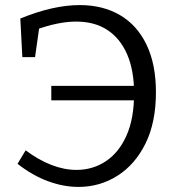

<svg xmlns="http://www.w3.org/2000/svg" viewBox="-20 -727 696 756"><path d="M49 -82 81 -135Q132 -97 182.5 -77.5Q233 -58 281 -58Q345 -58 396.5 -92Q448 -126 478 -193Q508 -260 508 -360Q508 -449 481 -512Q454 -575 403.5 -608.5Q353 -642 280 -642Q209 -642 119 -609L135 -622L118 -502H68L60 -654Q189 -707 294 -707Q385 -707 452.5 -667.5Q520 -628 557 -551Q594 -474 594 -364Q594 -245 553 -162Q512 -79 442.5 -35Q373 9 289 9Q230 9 169 -13.5Q108 -36 49 -82ZM182 -332V-389H540V-332Z"/></svg>

Font: Pack4
Style: Regular
Weight: 400
Version: Version 2.002